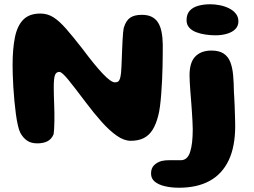

<svg xmlns="http://www.w3.org/2000/svg" viewBox="-20 -648 1190 900"><path d="M154.5 24Q125.5 24 106.8 11Q88 -2 75.5 -25Q69 -37.5 63.8 -60.5Q58.5 -83.5 54.5 -113Q50.5 -142.5 47.5 -175Q44.5 -207.5 42.5 -239.2Q40.5 -271 39.8 -297.8Q39 -324.5 39 -342.5Q39 -418 49.8 -472.2Q60.5 -526.5 88.8 -555.5Q117 -584.5 169 -584.5Q202.5 -584.5 230 -567.2Q257.5 -550 289.5 -513.5Q321.5 -477 367.5 -418Q423 -343.5 461.5 -302.8Q500 -262 518.5 -262Q527.5 -262 533 -265.2Q538.5 -268.5 542 -278.5Q545.5 -288.5 547.5 -307.5Q548.5 -316.5 549.2 -333.2Q550 -350 550.8 -371.5Q551.5 -393 552.5 -415.5Q553.5 -438 554.5 -458.8Q555.5 -479.5 557 -495Q558.5 -510.5 560 -517Q570 -551 589.8 -564.8Q609.5 -578.5 645 -578.5Q672 -578.5 690.5 -569.5Q709 -560.5 720.5 -542.8Q732 -525 737.2 -498.8Q742.5 -472.5 743 -438.5Q743 -421 742.8 -394.8Q742.5 -368.5 742 -337.2Q741.5 -306 739.8 -273Q738 -240 735.8 -208.5Q733.5 -177 730 -150.2Q726.5 -123.5 721.5 -105Q711.5 -65.5 695.2 -39.5Q679 -13.5 654 -0.8Q629 12 592.5 12Q561.5 12 527.5 -11.8Q493.5 -35.5 457 -76.2Q420.5 -117 381.5 -169Q356 -202.5 335.8 -229Q315.5 -255.5 300.5 -273.8Q285.5 -292 275 -301.5Q264.5 -311 258 -311Q244 -311 238 -296.8Q232 -282.5 232 -239Q232 -222 232.5 -202.2Q233 -182.5 233.8 -161.5Q234.5 -140.5 235 -120.2Q235.5 -100 235 -81Q234.5 -62 233.8 -46Q233 -30 231 -18Q221 5 201.8 14.5Q182.5 24 154.5 24ZM819 232Q784 232 754.2 225.2Q724.5 218.5 706.2 204Q688 189.5 688 165.5Q688 140.5 702.2 126.5Q716.5 112.5 737.5 106.5Q755 102.5 778.5 102.8Q802 103 827.5 103Q858.5 103 871 65Q883.5 27 883.5 -41.5Q883.5 -58.5 882.2 -79.8Q881 -101 879.5 -125Q878 -149 876 -173.8Q874 -198.5 872.2 -221.2Q870.5 -244 869.5 -263Q868.5 -282 868.5 -295Q868.5 -356 895.8 -383.5Q923 -411 971 -411Q1007 -411 1028.2 -397Q1049.5 -383 1059.5 -357.2Q1069.5 -331.5 1072.8 -295.8Q1076 -260 1076.5 -216.5Q1077.5 -205 1078.2 -189Q1079 -173 1079.8 -155Q1080.5 -137 1081 -118.8Q1081.5 -100.5 1082 -84.8Q1082.5 -69 1082.5 -58Q1082.5 39.5 1051.8 103.8Q1021 168 962.5 200Q904 232 819 232ZM990 -482.5Q967 -482.5 943.2 -486Q919.5 -489.5 899.2 -497.2Q879 -505 866.8 -518.8Q854.5 -532.5 854.5 -553.5Q854.5 -580.5 868.5 -596.8Q882.5 -613 907.8 -620.5Q933 -628 966 -628Q987.5 -628 1010.5 -623.5Q1033.5 -619 1053.2 -609.2Q1073 -599.5 1085.2 -584.2Q1097.5 -569 1097.5 -548Q1097.5 -526 1083 -511.5Q1068.5 -497 1044 -489.8Q1019.5 -482.5 990 -482.5Z"/></svg>

Font: Gluten Thin SemiBold
Style: Regular
Weight: 600
Version: Version 1.300